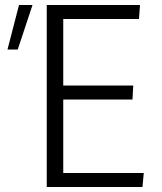

<svg xmlns="http://www.w3.org/2000/svg" viewBox="-20 -748 648 768"><path d="M10 -550 56 -728H110L51 -550ZM167 -728H540L536 -672H233V-406H513L510 -350H233V-56H555L550 0H167Z"/></svg>

Font: Murecho Light
Style: Regular
Weight: 300
Designer: Neil Summerour
Foundry: Positype
Version: Version 1.010; ttfautohint (v1.8.3)